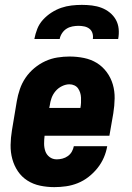

<svg xmlns="http://www.w3.org/2000/svg" viewBox="-20 -760 540 788"><path d="M203 8Q173 8 144.5 2Q116 -4 92.5 -19Q69 -34 53.5 -57Q38 -80 30.5 -107.5Q23 -135 23.5 -165Q24 -195 29 -225L49 -345Q53 -369 61.5 -394Q70 -419 85 -441Q100 -463 121 -480.5Q142 -498 166 -509Q190 -520 215.5 -524Q241 -528 265 -528Q296 -528 325 -522Q354 -516 377.5 -501.5Q401 -487 418 -464Q435 -441 443 -413.5Q451 -386 450.5 -356Q450 -326 445 -295L429 -203H163Q161 -187 161 -170.5Q161 -154 166 -139.5Q171 -125 183.5 -115.5Q196 -106 213 -106Q224 -106 236 -109Q248 -112 258.5 -119.5Q269 -127 275 -138Q281 -149 283 -160H420Q416 -136 406 -113Q396 -90 380 -70Q364 -50 343.5 -34Q323 -18 299.5 -8.5Q276 1 251.5 4.5Q227 8 203 8ZM182 -317H310Q312 -328 312.5 -338.5Q313 -349 312.5 -359.5Q312 -370 309 -379.5Q306 -389 300.5 -397Q295 -405 285.5 -409.5Q276 -414 265 -414Q250 -414 234.5 -406.5Q219 -399 208 -386Q197 -373 191.5 -357.5Q186 -342 184 -326ZM121 -600Q125 -621 133 -641.5Q141 -662 156.5 -679Q172 -696 191.5 -708.5Q211 -721 231.5 -728Q252 -735 273.5 -737.5Q295 -740 316 -740Q337 -740 357.5 -737.5Q378 -735 396.5 -728Q415 -721 430.5 -708.5Q446 -696 455.5 -679Q465 -662 467 -641.5Q469 -621 465 -600H361Q363 -612 359.5 -623.5Q356 -635 347 -642Q338 -649 326 -651.5Q314 -654 302 -654Q290 -654 277 -651.5Q264 -649 253 -642Q242 -635 234.5 -623.5Q227 -612 225 -600Z"/></svg>

Font: Iosevka Heavy Oblique
Style: Regular
Weight: 900
Italic angle: -9°
Monospace: yes
Designer: Belleve Invis
Foundry: Belleve Invis
Version: Version 32.5.0; ttfautohint (v1.8.4)